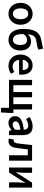

<svg xmlns="http://www.w3.org/2000/svg" viewBox="1554 -2324 942 4091"><g transform="rotate(90 2025.5 -279.0)"><path d="M274 12Q228 12 186 -5Q144 -22 111.5 -55Q79 -88 60 -136Q41 -184 41 -245Q41 -306 60 -354Q79 -402 111.5 -435Q144 -468 186 -485.5Q228 -503 274 -503Q320 -503 362.5 -485.5Q405 -468 437 -435Q469 -402 488.5 -354Q508 -306 508 -245Q508 -184 488.5 -136Q469 -88 437 -55Q405 -22 362.5 -5Q320 12 274 12ZM274 -82Q328 -82 359 -126.5Q390 -171 390 -245Q390 -320 359 -364.5Q328 -409 274 -409Q220 -409 189.5 -364.5Q159 -320 159 -245Q159 -171 189.5 -126.5Q220 -82 274 -82Z M834 12Q720 12 658.5 -70Q597 -152 597 -302Q597 -420 619 -493.5Q641 -567 681.5 -610Q722 -653 779 -672.5Q836 -692 905 -702Q927 -705 942.5 -708Q958 -711 970.5 -714Q983 -717 993.5 -721Q1004 -725 1015 -730L1038 -628Q1018 -614 989.5 -606.5Q961 -599 929 -594Q873 -586 834.5 -578Q796 -570 770.5 -550.5Q745 -531 731 -496Q717 -461 711 -399Q740 -434 780 -452Q820 -470 864 -470Q905 -470 940.5 -455Q976 -440 1002 -410.5Q1028 -381 1042.5 -338.5Q1057 -296 1057 -241Q1057 -184 1040 -137Q1023 -90 993 -57Q963 -24 922 -6Q881 12 834 12ZM833 -82Q881 -82 910 -125.5Q939 -169 939 -241Q939 -313 911 -348Q883 -383 832 -383Q801 -383 768.5 -367.5Q736 -352 707 -310V-277Q707 -181 739 -131.5Q771 -82 833 -82Z M1385 12Q1334 12 1290 -5.5Q1246 -23 1213 -56Q1180 -89 1161.5 -136.5Q1143 -184 1143 -245Q1143 -305 1162 -353Q1181 -401 1212.5 -434Q1244 -467 1285 -485Q1326 -503 1369 -503Q1419 -503 1457 -486Q1495 -469 1520.5 -438Q1546 -407 1559 -364Q1572 -321 1572 -270Q1572 -253 1570.5 -238Q1569 -223 1567 -214H1255Q1263 -148 1301.5 -112.5Q1340 -77 1400 -77Q1432 -77 1459.5 -86.5Q1487 -96 1514 -113L1553 -41Q1518 -18 1475 -3Q1432 12 1385 12ZM1254 -292H1472Q1472 -349 1447.5 -381.5Q1423 -414 1372 -414Q1328 -414 1295 -383Q1262 -352 1254 -292Z M2277 172V0H1682V-491H1796V-92H1942V-491H2053V-92H2199V-491H2313V-92H2387V-17L2376 172Z M2601 12Q2536 12 2496 -27.5Q2456 -67 2456 -132Q2456 -171 2472.5 -201.5Q2489 -232 2524.5 -254Q2560 -276 2614.5 -291Q2669 -306 2745 -314Q2744 -333 2739.5 -350.5Q2735 -368 2724.5 -381.5Q2714 -395 2697 -402.5Q2680 -410 2655 -410Q2619 -410 2584.5 -396Q2550 -382 2517 -362L2475 -439Q2516 -465 2567 -484Q2618 -503 2677 -503Q2769 -503 2814.5 -448.5Q2860 -394 2860 -291V0H2765L2757 -54H2753Q2720 -26 2682.5 -7Q2645 12 2601 12ZM2638 -78Q2668 -78 2692.5 -92Q2717 -106 2745 -132V-242Q2695 -236 2661 -226Q2627 -216 2606 -203.5Q2585 -191 2576 -175Q2567 -159 2567 -141Q2567 -108 2587 -93Q2607 -78 2638 -78Z M2985 12Q2956 12 2933 2L2953 -102Q2958 -100 2963.5 -99Q2969 -98 2977 -98Q3000 -98 3015 -118.5Q3030 -139 3036 -186Q3046 -263 3054.5 -338.5Q3063 -414 3071 -491H3404V0H3289V-400H3163Q3155 -339 3148 -277.5Q3141 -216 3133 -155Q3122 -73 3085 -30.5Q3048 12 2985 12Z M3550 0V-491H3662V-322Q3662 -284 3658.5 -237.5Q3655 -191 3652 -144H3655Q3668 -167 3686 -196.5Q3704 -226 3716 -248L3872 -491H3978V0H3866V-169Q3866 -207 3869.5 -253.5Q3873 -300 3877 -347H3873Q3860 -324 3842.5 -294.5Q3825 -265 3812 -243L3656 0Z"/></g></svg>

Font: Giro Semibold
Style: Regular
Weight: 600
Designer: Paul D. Hunt
Foundry: Adobe Systems Incorporated
Version: Version 1.000;PS 1.0;hotconv 1.0.88;makeotf.lib2.5.647800